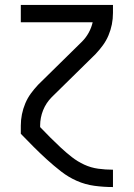

<svg xmlns="http://www.w3.org/2000/svg" viewBox="-20 -540 540 775"><path d="M435 215Q398 215 361 210Q324 205 290 190Q256 175 226.5 152Q197 129 169.5 104Q142 79 116 53Q90 27 64 0V-33Q64 -56 68.5 -78.5Q73 -101 82 -122.5Q91 -144 104.5 -162.5Q118 -181 134 -198L311 -372Q327 -388 338 -408Q349 -428 354 -450H64V-520H436V-488Q436 -464 431.5 -441.5Q427 -419 418 -397.5Q409 -376 395.5 -357.5Q382 -339 366 -322L189 -148Q166 -125 154 -95Q142 -65 142 -33V-27Q162 -6 183 15Q204 36 225.5 56Q247 76 270 94Q293 112 320 124.5Q347 137 376.5 141Q406 145 435 145H436V215Z"/></svg>

Font: Iosevka Curly
Style: Regular
Weight: 400
Monospace: yes
Designer: Belleve Invis
Foundry: Belleve Invis
Version: Version 22.1.2; ttfautohint (v1.8.4)